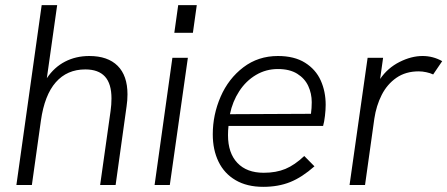

<svg xmlns="http://www.w3.org/2000/svg" viewBox="-20 -717 1734 744"><path d="M141.5 -697H201.5L161.5 -414Q190 -456.5 232 -478.2Q274 -500 326 -500Q397.5 -500 435.8 -462Q474 -424 474 -351.5Q474 -328 470.5 -305L428 0H368L408.5 -287Q412 -311.5 412 -335.5Q412 -392.5 386.8 -420.2Q361.5 -448 310.5 -448Q240 -448 196.2 -398.2Q152.5 -348.5 138.5 -249.5L103.5 0H43.5Z M648 -493H708L638 0H579ZM670.5 -697H742.5L727.5 -590H655.5Z M804.5 -196.5Q804.5 -272.5 835 -342.5Q865.5 -412.5 923 -456.2Q980.5 -500 1057 -500Q1120.5 -500 1162 -474Q1203.5 -448 1222.8 -405.2Q1242 -362.5 1242 -311Q1242 -291.5 1239.2 -268Q1236.5 -244.5 1232 -229H865.5Q863.5 -212.5 863.5 -193.5Q863.5 -124 899.8 -85.8Q936 -47.5 1002 -47.5Q1050 -47.5 1086 -62.5Q1122 -77.5 1159 -112.5L1198.5 -72.5Q1150.5 -30 1104.5 -11.5Q1058.5 7 1000 7Q937 7 893 -18.8Q849 -44.5 826.8 -90.5Q804.5 -136.5 804.5 -196.5ZM1185 -276Q1188 -298.5 1188 -321Q1188 -354.5 1174.5 -383.8Q1161 -413 1131.8 -431.2Q1102.5 -449.5 1057 -449.5Q1010.5 -449.5 971.8 -426.5Q933 -403.5 907 -363.5Q881 -323.5 871 -274.5Z M1404.5 -493H1464.5L1453 -411Q1482 -453.5 1528 -476.8Q1574 -500 1617.5 -500Q1658 -500 1693.5 -480L1658.5 -428.5Q1647 -434 1631.8 -437.2Q1616.5 -440.5 1602.5 -440.5Q1552 -440.5 1516 -415.5Q1480 -390.5 1459 -349Q1438 -307.5 1430.5 -257L1394.5 0H1334.5Z"/></svg>

Font: HK Grotesk Light
Style: Italic
Weight: 300
Italic angle: -16°
Designer: Alfredo Marco Pradil
Foundry: Hanken Design Co.
Version: Version 3.001